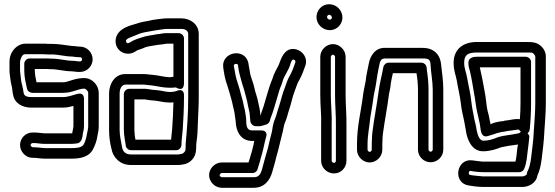

<svg xmlns="http://www.w3.org/2000/svg" viewBox="-20 -717 2632 910"><path d="M204 -440H120C105 -440 95 -426 95 -415V-383C95 -349 103 -321 108 -297C110 -285 123 -277 133 -277H279C324 -277 351 -297 379 -297C386 -297 398 -286 398 -277V-118C398 -106 395 -98 392 -82C389 -63 385 -49 378 -35C372 -23 360 -15 319 -15H194C180 -15 163 -19 141 -19H135C130 -20 125 -25 125 -30C125 -35 131 -39 135 -39H142C155 -39 172 -35 194 -35H319C331 -35 339 -37 341 -37C359 -37 368 -52 371 -71L373 -86C373 -89 378 -101 378 -118V-248C378 -252 379 -280 347 -272C320 -265 302 -257 279 -257H128C101 -257 94 -266 92 -277C91 -286 89 -295 85 -313C80 -331 79 -343 77 -364C76 -371 75 -378 75 -383V-425C75 -428 77 -435 81 -445C87 -458 92 -460 101 -460H186C194 -460 200 -459 206 -459H226C254 -459 292 -449 323 -449C326 -449 339 -446 353 -446H359C365 -446 369 -442 369 -436C369 -430 365 -426 359 -426H353C348 -426 334 -429 321 -429C294 -429 262 -439 225 -439C216 -439 211 -440 204 -440ZM25 -425V-383C25 -374 26 -367 27 -359C29 -339 32 -321 37 -301C39 -293 38 -285 42 -268C50 -224 90 -207 128 -207H279C298 -207 313 -211 328 -215V-118C328 -113 324 -96 322 -85H319H194C180 -85 163 -89 142 -89H136C102 -90 75 -62 75 -30C75 2 102 31 134 31H141C155 31 172 35 194 35H319C357 35 404 29 423 -14C431 -30 439 -51 442 -74C443 -82 448 -98 448 -118V-277C448 -312 418 -347 379 -347C331 -347 304 -327 279 -327H153C149 -346 145 -365 145 -383V-390H202C210 -389 219 -389 225 -389C252 -389 284 -379 321 -379C326 -379 340 -376 353 -376H359C393 -376 419 -404 419 -436C419 -468 393 -496 359 -496H353C349 -496 336 -499 323 -499C319 -499 317 -500 314 -500C288 -503 258 -509 226 -509H208C200 -510 191 -510 186 -510H101C60 -510 25 -471 25 -425Z M576 -29C576 -29 574 -22 584 -12C589 -7 596 -5 602 -5H815C830 -5 840 -19 840 -30C840 -53 844 -75 846 -102C849 -148 852 -203 852 -253V-263C852 -263 856 -302 817 -286C809 -283 799 -281 785 -281C766 -281 747 -288 720 -290C709 -291 704 -291 699 -292L679 -295C669 -297 666 -296 661 -296H592C577 -296 567 -282 567 -271V-101C567 -76 574 -43 576 -29ZM617 -101V-246H661C667 -246 668 -246 671 -245L691 -242C701 -241 707 -241 714 -240C735 -238 756 -231 785 -231C791 -231 795 -231 802 -232C801 -191 799 -144 796 -106C795 -90 792 -74 791 -55H622C620 -66 618 -77 618 -85C618 -91 617 -93 617 -101ZM859 -7C859 0 849 11 842 12C836 13 830 14 826 15H600C575 15 561 1 558 -22C554 -47 547 -72 547 -101V-274C547 -303 562 -316 574 -316H660C665 -316 671 -315 680 -314L700 -312C724 -309 753 -301 785 -301C811 -301 812 -304 815 -302C815 -302 852 -277 852 -324V-535C852 -550 838 -560 827 -560H770C754 -560 744 -557 736 -556L718 -554C717 -554 716 -553 715 -553C697 -549 674 -548 650 -539C640 -535 619 -531 600 -518C589 -512 586 -512 585 -512C581 -513 576 -518 577 -525C580 -536 609 -543 643 -558C657 -563 677 -566 699 -570C712 -572 732 -576 751 -578C758 -579 765 -580 770 -580H840C862 -580 872 -568 872 -556V-252C872 -183 867 -111 861 -48C860 -38 860 -32 860 -27C860 -19 859 -13 859 -7ZM785 -351C763 -351 736 -359 706 -362L686 -364C679 -365 669 -366 660 -366H574C522 -366 497 -317 497 -274V-101C497 -68 501 -41 508 -13C515 29 549 65 600 65H828C836 65 841 63 850 62C881 57 907 31 909 -5C910 -13 910 -21 910 -27C910 -32 910 -36 911 -41C916 -74 917 -101 918 -139C919 -171 922 -216 922 -252V-556C922 -602 882 -630 840 -630H770C761 -630 754 -629 745 -628C729 -626 706 -624 688 -619C670 -616 646 -612 624 -604C608 -598 541 -588 529 -535C522 -500 543 -471 573 -464C600 -458 620 -471 628 -477C633 -481 648 -483 669 -493C682 -498 701 -499 725 -504L742 -506C756 -507 764 -510 770 -510H802V-353C796 -352 789 -351 785 -351Z M1166 -148C1166 -128 1182 -119 1192 -119H1212C1214 -119 1216 -120 1218 -120C1237 -125 1255 -128 1259 -145C1263 -162 1270 -174 1277 -198C1286 -230 1296 -260 1305 -292C1308 -303 1315 -314 1319 -330C1325 -357 1350 -384 1358 -419C1365 -437 1368 -435 1373 -434C1379 -432 1381 -427 1380 -422C1372 -398 1365 -379 1355 -361C1342 -340 1337 -320 1331 -304C1318 -273 1312 -242 1303 -215C1294 -189 1290 -168 1283 -152C1273 -131 1271 -103 1269 -94C1263 -69 1256 -44 1250 -16L1242 12C1236 35 1228 60 1222 85C1214 112 1205 123 1182 123H1031C1027 123 1021 117 1021 113C1021 109 1027 103 1031 103H1177C1189 103 1199 94 1201 84C1204 71 1211 55 1215 36L1223 8L1230 -21C1234 -39 1237 -54 1241 -67C1242 -69 1252 -99 1217 -99H1175C1157 -99 1147 -109 1147 -144C1147 -162 1143 -176 1141 -193C1141 -194 1140 -196 1140 -197C1135 -214 1132 -238 1125 -259C1119 -282 1113 -306 1105 -329C1098 -348 1094 -371 1090 -395C1088 -404 1085 -412 1097 -414C1105 -415 1107 -413 1108 -407C1109 -396 1112 -383 1113 -376L1118 -356C1124 -332 1131 -310 1138 -288C1144 -262 1151 -243 1154 -223C1158 -200 1164 -185 1164 -169C1164 -162 1166 -155 1166 -148ZM1175 -49H1185C1184 -45 1183 -38 1182 -33L1175 -4L1167 23C1164 33 1162 42 1158 53H1031C999 53 971 81 971 113C971 145 999 173 1031 173H1182C1235 173 1260 135 1270 99C1276 77 1284 53 1290 25L1298 -3C1305 -30 1310 -52 1317 -81C1322 -98 1326 -126 1329 -132C1340 -156 1344 -179 1351 -199C1362 -232 1366 -259 1377 -286C1385 -307 1389 -322 1397 -335C1411 -360 1419 -382 1428 -408C1439 -445 1413 -474 1387 -482C1338 -497 1318 -452 1311 -435C1311 -434 1309 -432 1309 -430C1308 -425 1306 -425 1300 -407C1293 -393 1278 -369 1271 -343C1268 -335 1262 -322 1257 -306C1248 -276 1238 -244 1229 -212C1224 -196 1221 -191 1214 -169C1213 -199 1207 -215 1204 -231C1199 -259 1190 -278 1186 -299C1181 -324 1171 -345 1166 -366L1163 -385C1161 -397 1159 -402 1158 -413C1147 -493 1028 -474 1038 -397C1042 -370 1046 -342 1057 -313C1063 -294 1071 -268 1077 -245C1082 -228 1085 -207 1091 -185C1093 -171 1095 -157 1097 -142C1098 -98 1119 -49 1175 -49Z M1548 -448C1548 -452 1554 -458 1558 -458C1562 -458 1568 -452 1568 -448V-265C1568 -216 1573 -166 1572 -122V45C1572 51 1567 55 1563 55C1557 55 1552 49 1552 45V-122C1554 -174 1548 -219 1548 -265ZM1498 -448V-265C1498 -215 1504 -170 1502 -124V45C1502 79 1531 105 1563 105C1597 105 1622 77 1622 45V-122C1623 -170 1618 -220 1618 -265V-448C1618 -480 1590 -508 1558 -508C1526 -508 1498 -480 1498 -448ZM1530 -636C1530 -642 1535 -647 1540 -647C1547 -647 1553 -640 1553 -634C1553 -628 1549 -624 1543 -624C1536 -624 1530 -631 1530 -636ZM1480 -636C1480 -601 1510 -574 1543 -574C1577 -574 1603 -602 1603 -634C1603 -668 1575 -697 1540 -697C1505 -697 1480 -668 1480 -636Z M1742 -7C1742 -3 1736 3 1732 3C1728 3 1722 -3 1722 -7V-34C1722 -76 1731 -116 1735 -159C1740 -193 1746 -221 1750 -255C1753 -277 1760 -302 1763 -325C1766 -347 1770 -372 1775 -396C1776 -400 1777 -403 1778 -410C1783 -436 1791 -440 1808 -440H1984C2014 -440 2020 -434 2021 -405C2023 -369 2031 -329 2031 -292V-8C2031 -3 2026 2 2021 2C2016 2 2011 -3 2011 -8V-292C2011 -323 2008 -353 2004 -378L2002 -397C2001 -410 1989 -420 1977 -420H1822C1810 -420 1799 -410 1797 -399C1791 -364 1779 -322 1774 -280C1766 -219 1753 -155 1745 -90C1744 -81 1743 -69 1743 -59C1742 -47 1742 -39 1742 -34ZM1793 -58C1793 -67 1794 -75 1795 -84C1803 -145 1816 -209 1824 -273C1826 -286 1831 -299 1832 -320C1834 -334 1838 -352 1842 -370H1954C1958 -346 1961 -320 1961 -292V-8C1961 25 1988 52 2021 52C2054 52 2081 25 2081 -8V-292C2081 -333 2075 -373 2071 -408C2068 -456 2038 -490 1984 -490H1809C1758 -494 1734 -450 1728 -416C1723 -389 1716 -363 1713 -332C1710 -315 1703 -287 1700 -261C1691 -188 1672 -119 1672 -34V-7C1672 25 1700 53 1732 53C1764 53 1792 25 1792 -7V-34C1792 -39 1793 -48 1793 -58Z M2200 -421V-419C2200 -403 2204 -390 2207 -381C2215 -348 2221 -309 2227 -274C2233 -245 2235 -212 2243 -179C2245 -171 2247 -164 2248 -157L2253 -135C2255 -128 2255 -122 2256 -117L2258 -103C2260 -89 2266 -62 2295 -73C2301 -75 2313 -78 2318 -80C2332 -84 2331 -85 2332 -85C2342 -88 2358 -92 2370 -93C2377 -94 2380 -95 2383 -96L2393 -97C2435 -102 2439 -107 2444 -97C2444 -97 2487 -64 2491 -107C2495 -148 2497 -188 2497 -230V-423C2497 -438 2483 -448 2472 -448H2239C2220 -448 2200 -441 2200 -421ZM2444 -152C2421 -155 2404 -149 2387 -147L2372 -145C2370 -145 2368 -144 2366 -143C2349 -142 2330 -138 2316 -133C2310 -131 2308 -129 2305 -128C2304 -131 2303 -140 2301 -147L2297 -168C2296 -174 2293 -183 2291 -191C2285 -215 2284 -250 2277 -284C2271 -318 2263 -360 2255 -394C2255 -395 2254 -397 2254 -398H2447V-230C2447 -204 2446 -178 2444 -152ZM2180 -419C2180 -456 2196 -468 2239 -468H2476C2505 -468 2502 -469 2511 -460C2515 -456 2517 -452 2517 -449V-230C2517 -184 2513 -144 2510 -96C2508 -48 2502 -11 2497 33C2493 62 2489 78 2479 98C2477 101 2477 106 2477 109C2476 112 2464 119 2457 119H2269C2262 119 2229 115 2219 114C2210 112 2201 114 2202 102C2203 94 2206 93 2211 93C2224 96 2251 99 2269 99H2441C2451 99 2461 92 2464 84C2477 55 2478 19 2482 -9C2485 -30 2487 -50 2489 -72C2489 -72 2467 -121 2444 -88C2442 -85 2428 -83 2398 -78L2384 -76C2372 -74 2351 -71 2338 -66C2317 -57 2294 -50 2270 -50C2255 -52 2246 -67 2239 -100L2237 -114C2236 -119 2235 -125 2233 -132L2228 -153C2223 -180 2217 -207 2214 -235C2210 -275 2201 -307 2195 -343C2189 -378 2180 -392 2180 -419ZM2130 -419C2130 -380 2141 -360 2145 -335C2151 -297 2160 -263 2164 -229C2167 -197 2175 -168 2180 -143L2184 -121C2185 -116 2186 -110 2187 -105L2189 -92C2194 -60 2214 0 2269 0C2303 0 2332 -10 2355 -19C2364 -21 2380 -24 2391 -26L2406 -28C2415 -30 2425 -30 2435 -32C2434 -27 2433 -21 2432 -15C2429 9 2428 30 2423 49H2269C2260 49 2229 44 2218 43C2143 33 2124 150 2201 162C2216 165 2247 169 2269 169H2457C2483 169 2521 153 2527 115C2538 91 2543 68 2547 39C2552 -5 2558 -44 2560 -94C2563 -140 2567 -182 2567 -230V-449C2567 -468 2559 -484 2547 -496C2526 -517 2503 -518 2476 -518H2239C2180 -518 2130 -488 2130 -419Z"/></svg>

Font: Electronic
Style: Outline
Weight: 700
Version: Version 1.011